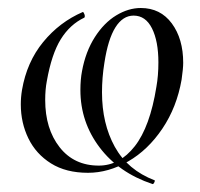

<svg xmlns="http://www.w3.org/2000/svg" viewBox="-20 -419 501 480"><path d="M181 -194Q181 -220 185 -241Q194 -290 217 -326Q240 -362 270.5 -380.5Q301 -399 332 -399Q381 -399 409.5 -360.5Q438 -322 438 -262Q438 -248 434 -220Q422 -151 386 -97.5Q350 -44 300.5 -15.5Q251 13 200 13Q145 13 107.5 -10.5Q70 -34 51 -73Q32 -112 32 -158Q32 -176 35 -194Q47 -264 88 -314Q129 -364 187 -389Q189 -389 191 -383.5Q193 -378 191 -375Q155 -358 132 -321Q109 -284 97 -216Q93 -195 93 -169Q93 -97 129 -51Q165 -5 227 -5Q279 -5 317 -53.5Q355 -102 371 -202Q376 -230 376 -263Q376 -316 360 -348Q344 -380 314 -380Q287 -380 268.5 -350.5Q250 -321 241 -262Q235 -225 235 -188Q235 -110 267 -52Q299 6 367 32V33Q367 35 365 38.5Q363 42 361 41Q277 13 229 -50.5Q181 -114 181 -194Z"/></svg>

Font: Cormorant Garamond
Style: Italic
Weight: 400
Italic angle: -10°
Designer: Christian Thalmann (Catharsis Fonts)
Foundry: Catharsis Fonts
Version: Version 4.000